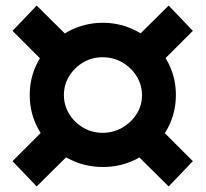

<svg xmlns="http://www.w3.org/2000/svg" viewBox="-20 -663 740 691"><path d="M350 -62Q296 -62 248 -82Q200 -102 164 -137.5Q128 -173 107.5 -220Q87 -267 87 -321Q87 -375 107.5 -422Q128 -469 164 -504.5Q200 -540 248 -560.5Q296 -581 350 -581Q404 -581 452 -560.5Q500 -540 536 -504.5Q572 -469 592.5 -422Q613 -375 613 -321Q613 -267 592.5 -220Q572 -173 536 -137.5Q500 -102 452.5 -82Q405 -62 350 -62ZM112 8 25 -83 136 -194 224 -103ZM136 -441 25 -552 112 -643 224 -532ZM587 8 475 -103 563 -194 674 -83ZM350 -185Q388 -185 420 -203.5Q452 -222 471.5 -252.5Q491 -283 491 -320Q491 -358 471.5 -389Q452 -420 420 -438.5Q388 -457 349 -457Q311 -457 279.5 -438.5Q248 -420 229 -389Q210 -358 210 -321Q210 -284 229 -253Q248 -222 279.5 -203.5Q311 -185 350 -185ZM563 -441 475 -532 587 -643 674 -552Z"/></svg>

Font: Montserrat Thin
Style: Bold
Weight: 700
Version: Version 9.000